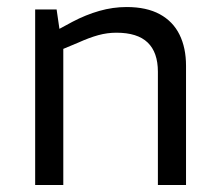

<svg xmlns="http://www.w3.org/2000/svg" viewBox="-20 -526 620 546"><path d="M80 0V-499H141L149 -444L186 -464Q224 -484 262.5 -495Q301 -506 340 -506Q397 -506 434.5 -485.5Q472 -465 490.5 -427.5Q509 -390 509 -339V0H429V-322Q429 -377 400 -405Q371 -433 311 -433Q285 -433 259.5 -426Q234 -419 203 -405L160 -387V0Z"/></svg>

Font: REM Light
Style: Regular
Weight: 300
Designer: Octavio Pardo
Foundry: Ashler Design
Version: Version 1.005;gftools[0.9.28]